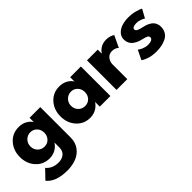

<svg xmlns="http://www.w3.org/2000/svg" viewBox="30 -1044 1887 1887"><g transform="rotate(-45 973.0 -101.0)"><path d="M257.5 219.5Q98 219.5 32.5 137L120 45.5Q167.5 102.5 250.5 102.5Q301 102.5 331 76.2Q361 50 361 2.5V-67Q357 -58 346 -45.5Q335 -33 317.8 -19.5Q300.5 -6 274.2 3Q248 12 219.5 12Q131.5 12 75.5 -50.5Q19.5 -113 19.5 -205Q19.5 -297 75.5 -359.8Q131.5 -422.5 219.5 -422.5Q272 -422.5 309.5 -399.2Q347 -376 359.5 -350V-410.5H508.5V11.5Q508.5 78 474.8 125.8Q441 173.5 385 196.5Q329 219.5 257.5 219.5ZM166.5 -205Q166.5 -162 194.8 -133.8Q223 -105.5 263.5 -105.5Q305.5 -105.5 332.2 -133.8Q359 -162 359 -205Q359 -248 332 -276.5Q305 -305 263.5 -305Q223.5 -305 195 -276.2Q166.5 -247.5 166.5 -205Z M925.5 0V-67Q921.5 -58 910.5 -45.5Q899.5 -33 882.2 -19.5Q865 -6 838.8 3Q812.5 12 784 12Q696 12 640 -50.5Q584 -113 584 -205Q584 -297 640 -359.8Q696 -422.5 784 -422.5Q836.5 -422.5 874 -399.2Q911.5 -376 924 -350V-410.5H1073V0ZM731 -205Q731 -162 759.2 -133.8Q787.5 -105.5 828 -105.5Q870 -105.5 896.8 -133.8Q923.5 -162 923.5 -205Q923.5 -248 896.5 -276.5Q869.5 -305 828 -305Q788 -305 759.5 -276.2Q731 -247.5 731 -205Z M1307.5 0H1158V-410.5H1307.5V-352.5Q1320 -377.5 1353.2 -400Q1386.5 -422.5 1436.5 -422.5Q1462.5 -422.5 1486.8 -414.5Q1511 -406.5 1523.5 -397L1465.5 -275Q1457.5 -285.5 1439 -293.8Q1420.5 -302 1396.5 -302Q1354 -302 1330.8 -271.8Q1307.5 -241.5 1307.5 -206.5Z M1742 -422.5Q1794.5 -422.5 1840.5 -409.8Q1886.5 -397 1900.5 -386.5L1851.5 -298Q1839 -308 1813 -317.5Q1787 -327 1759 -327Q1733.5 -327 1717.2 -319.2Q1701 -311.5 1701 -296.5Q1701 -281.5 1718.8 -271.8Q1736.5 -262 1773 -254.5Q1793.5 -250.5 1810.2 -245Q1827 -239.5 1845.8 -229.5Q1864.5 -219.5 1877.2 -206.8Q1890 -194 1898.2 -174.2Q1906.5 -154.5 1906.5 -130Q1906.5 -89.5 1888 -60.2Q1869.5 -31 1838.5 -16Q1807.5 -1 1774.5 5.5Q1741.5 12 1704.5 12Q1643 12 1599.8 -3Q1556.5 -18 1537.5 -33.5L1585.5 -132Q1601.5 -118 1631.2 -105.8Q1661 -93.5 1691 -93.5Q1722.5 -93.5 1740.8 -103.2Q1759 -113 1759 -129.5Q1759 -146.5 1741.8 -155.8Q1724.5 -165 1688 -173Q1664.5 -178 1644.5 -186.2Q1624.5 -194.5 1603.8 -208.8Q1583 -223 1570.8 -246.5Q1558.5 -270 1558.5 -300.5Q1558.5 -339.5 1584.8 -367.8Q1611 -396 1652 -409.2Q1693 -422.5 1742 -422.5Z"/></g></svg>

Font: League Spartan
Style: Bold
Weight: 700
Foundry: The League of Moveable Type
Version: Version 2.002